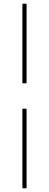

<svg xmlns="http://www.w3.org/2000/svg" viewBox="-20 -850 269 1055"><path d="M107 -392Q103 -392 103 -396V-826Q103 -830 107 -830H122Q126 -830 126 -826V-396Q126 -392 122 -392ZM107 185Q103 185 103 181V-249Q103 -253 107 -253H122Q126 -253 126 -249V181Q126 185 122 185Z"/></svg>

Font: Sofia Sans Thin
Style: Regular
Weight: 250
Designer: Botio Nikoltchev, Ani Petrova
Foundry: lettersoup
Version: Version 4.101